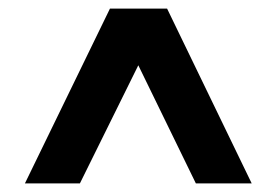

<svg xmlns="http://www.w3.org/2000/svg" viewBox="-20 -730 644 447"><path d="M38 -303 236 -710H369L566 -303H436L302 -578L166 -303Z"/></svg>

Font: Boldmen
Style: Bold
Weight: 700
Designer: Matt McInerney, Pablo Impallari, Rodrigo Fuenzalida
Foundry: LIVING CONCEPT
Version: Version 1.000